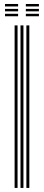

<svg xmlns="http://www.w3.org/2000/svg" viewBox="-20 -925 216 945"><path d="M109.9 0V-800H124.4V0ZM51.9 0V-800H66.4V0ZM80.9 0V-800H95.4V0ZM107.2 -893.3V-905.4H171.6V-893.3ZM4.7 -845V-857.1H69.1V-845ZM4.7 -869.2V-881.2H69.1V-869.2ZM4.7 -893.3V-905.4H69.1V-893.3ZM107.2 -845V-857.1H171.6V-845ZM107.2 -869.2V-881.2H171.6V-869.2Z"/></svg>

Font: Big Shoulders Inline Display SC Thin
Style: Regular
Weight: 100
Designer: Patric King
Foundry: XO Type Co
Version: Version 2.002